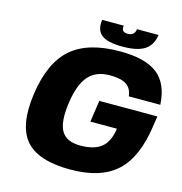

<svg xmlns="http://www.w3.org/2000/svg" viewBox="-126 -984 1060 1118"><g transform="rotate(15 404.0 -425.0)"><path d="M439 -280 458 -410H808L799 -350Q772 -156 676.5 -68Q581 20 397 20Q203 20 127.5 -68Q52 -156 79.5 -350Q107 -544 207 -632Q307 -720 501 -720Q654 -720 727 -663Q800 -606 807 -480H617Q612 -527 579.5 -548.5Q547 -570 480 -570Q396 -570 350.5 -517.5Q305 -465 289 -349.5Q273 -234 303.5 -182Q334 -130 418 -130Q502 -130 545 -165.5Q588 -201 599 -280ZM692 -870Q683 -807 639 -778.5Q595 -750 505.5 -750Q416 -750 379.5 -778.5Q343 -807 352 -870H482Q479 -849 487.5 -839.5Q496 -830 517 -830Q557 -830 562 -870Z"/></g></svg>

Font: Fivo Sans Modern Heavy
Style: Regular
Weight: 900
Designer: Alexander Slobzheninov
Foundry: Alexander Slobzheninov
Version: 1.0